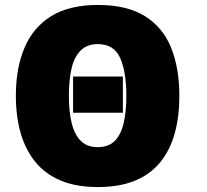

<svg xmlns="http://www.w3.org/2000/svg" viewBox="-20 -745 837 775"><path d="M476 -436V-290H275V-436ZM704 -358Q704 -275 685.5 -207.5Q667 -140 627.5 -91Q588 -42 525.5 -16Q463 10 374 10Q288 10 225.5 -16Q163 -42 123 -91Q83 -140 63.5 -207.5Q44 -275 44 -359Q44 -470 79 -552.5Q114 -635 187 -680Q260 -725 375 -725Q493 -725 565.5 -679.5Q638 -634 671 -551.5Q704 -469 704 -358ZM258 -358Q258 -294 269.5 -247.5Q281 -201 306.5 -176Q332 -151 374 -151Q418 -151 443 -176Q468 -201 479 -247.5Q490 -294 490 -358Q490 -455 465 -511Q440 -567 375 -567Q332 -567 306 -541.5Q280 -516 269 -469.5Q258 -423 258 -358Z"/></svg>

Font: Noto Sans Display Black
Style: Regular
Weight: 900
Designer: Monotype Design Team
Foundry: Monotype Imaging Inc.
Version: Version 2.003